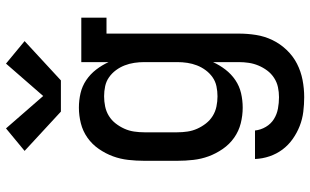

<svg xmlns="http://www.w3.org/2000/svg" viewBox="-217 -604 1034 640"><g transform="rotate(-90 300.0 -284.0)"><path d="M296 213Q272 213 247.5 210Q223 207 200 198Q177 189 156.5 174.5Q136 160 121.5 140.5Q107 121 99 97.5Q91 74 90 49H185Q187 68 197 85Q207 102 223 112Q239 122 258 125.5Q277 129 296 129Q313 129 329.5 125.5Q346 122 360.5 112.5Q375 103 385 89.5Q395 76 401.5 60.5Q408 45 410.5 28.5Q413 12 413 -5V-91Q403 -69 388 -49.5Q373 -30 353 -16.5Q333 -3 309.5 2.5Q286 8 261 8Q235 8 209 1.5Q183 -5 161 -20.5Q139 -36 123.5 -58.5Q108 -81 99 -105.5Q90 -130 87 -156.5Q84 -183 84 -210V-320Q84 -347 87 -373.5Q90 -400 99 -424.5Q108 -449 123.5 -471.5Q139 -494 161 -509.5Q183 -525 209 -531.5Q235 -538 261 -538Q286 -538 309.5 -532.5Q333 -527 353 -513.5Q373 -500 388 -480.5Q403 -461 413 -439V-530H561V-446H508V-5Q508 24 503.5 52.5Q499 81 486.5 107Q474 133 453.5 154.5Q433 176 407.5 189Q382 202 353.5 207.5Q325 213 296 213ZM299 -76Q316 -76 332.5 -79.5Q349 -83 362.5 -92.5Q376 -102 386 -115.5Q396 -129 402 -144.5Q408 -160 410.5 -176.5Q413 -193 413 -210V-320Q413 -337 410.5 -353.5Q408 -370 402 -385.5Q396 -401 386 -414.5Q376 -428 362.5 -437.5Q349 -447 332.5 -450.5Q316 -454 299 -454Q282 -454 265 -450.5Q248 -447 233.5 -438Q219 -429 208.5 -415.5Q198 -402 191 -386.5Q184 -371 181.5 -354Q179 -337 179 -320V-210Q179 -193 181.5 -176Q184 -159 191 -143.5Q198 -128 208.5 -114.5Q219 -101 233.5 -92Q248 -83 265 -79.5Q282 -76 299 -76ZM248 -598 117 -719 192 -781 300 -657 408 -781 483 -719 352 -598Z"/></g></svg>

Font: Iosevka Slab Medium Extended
Style: Regular
Weight: 500
Width: 7
Monospace: yes
Designer: Belleve Invis
Foundry: Belleve Invis
Version: Version 11.1.1; ttfautohint (v1.8.3)